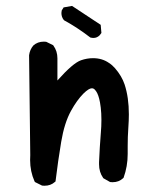

<svg xmlns="http://www.w3.org/2000/svg" viewBox="-20 -606 540 635"><path d="M402.3 -121.6V-96.7Q402.3 -55.7 388.7 -18.1L387.2 -16.6Q373 -3.4 352.5 -3.4Q349.1 -3.4 344.2 -3.9L321.8 -16.6L320.8 -18.1Q307.6 -37.1 307.6 -62.5Q307.6 -65.9 307.6 -69.8Q309.6 -118.7 313.5 -166.5Q315.4 -187.5 315.4 -209.7Q315.4 -231.9 313.2 -250.2Q311 -268.6 308.1 -279.3Q302.7 -300.8 293 -310.1Q289.1 -314 283.7 -314Q273.9 -314 256.3 -296.9Q234.4 -274.9 214.8 -239.3Q192.9 -199.7 182.4 -137Q171.9 -74.2 163.6 -5.9L161.1 -3.9Q147.5 8.3 127 8.3Q123.5 8.3 119.1 7.8L95.7 -3.9L94.2 -6.3Q79.6 -39.1 79.6 -76.7Q79.6 -85 80.1 -93.3L76.2 -423.3Q78.6 -441.9 90.3 -455.6Q104.5 -468.3 125 -468.3Q127.9 -468.3 132.8 -467.8L155.8 -456.5L156.7 -455.1Q169.9 -437 169.9 -413.1V-339.8Q221.2 -397.5 248 -406.7Q267.6 -413.6 287.6 -413.6Q317.9 -413.6 340.3 -397.9Q351.1 -391.1 360.4 -380.4Q382.8 -354.5 392.1 -326.7Q406.2 -283.7 406.2 -227.5Q406.2 -208 404.3 -181.2Q402.3 -154.3 402.3 -121.6ZM183.1 -563Q183.1 -565.9 184.1 -571.3L190.4 -581.5L218.3 -586.4L313 -523.9L315.4 -497.1Q312 -491.7 309.6 -489.3Q300.8 -480.5 289.1 -480.5Q284.7 -480.5 278.8 -481.9Q234.9 -515.6 192.4 -538.6L190.9 -540Q183.1 -549.8 183.1 -563Z"/></svg>

Font: Bakudai
Style: Bold
Weight: 700
Version: Version 1.48